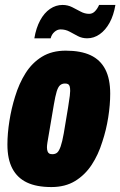

<svg xmlns="http://www.w3.org/2000/svg" viewBox="-20 -745 487 777"><path d="M188 12Q128 12 89 -6.5Q50 -25 30 -63Q10 -101 10 -160Q10 -204 18 -255Q26 -306 41 -354Q57 -407 83.5 -449Q110 -491 150 -515.5Q190 -540 246 -540Q307 -540 346.5 -521.5Q386 -503 406 -464.5Q426 -426 426 -366Q426 -321 418 -270Q410 -219 394 -171Q378 -119 351 -78Q324 -37 284 -12.5Q244 12 188 12ZM192 -121Q204 -121 211.5 -127.5Q219 -134 225.5 -152.5Q232 -171 238 -205Q250 -276 255.5 -310Q261 -344 262.5 -357.5Q264 -371 264 -377Q264 -389 262 -395.5Q260 -402 255.5 -404.5Q251 -407 243 -407Q231 -407 223 -400Q215 -393 209.5 -375Q204 -357 198 -322Q186 -250 180 -216Q174 -182 172 -169Q170 -156 170 -149Q170 -139 172.5 -132.5Q175 -126 179.5 -123.5Q184 -121 192 -121ZM119 -590Q126 -632 142.5 -662.5Q159 -693 182.5 -709Q206 -725 233 -725Q254 -725 272 -716Q290 -707 306.5 -698Q323 -689 341 -689Q354 -689 364 -699Q374 -709 381 -725H447Q440 -683 423.5 -653Q407 -623 383.5 -606.5Q360 -590 333 -590Q312 -590 295 -599Q278 -608 261.5 -617Q245 -626 225 -626Q212 -626 200.5 -616Q189 -606 185 -590Z"/></svg>

Font: Archivo ExtraCondensed Black
Style: Italic
Weight: 900
Width: 2
Italic angle: -10°
Designer: Hector Gatti
Foundry: Omnibus-Type
Version: Version 2.001